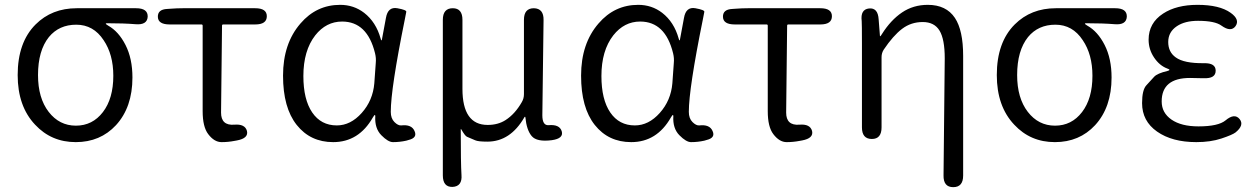

<svg xmlns="http://www.w3.org/2000/svg" viewBox="-20 -574 5180 793"><path d="M125 -59Q53 -135 53 -264Q53 -399 127 -473Q194 -540 297 -540H542Q591 -540 590 -505Q588 -470 540 -474Q492 -478 422 -478Q417 -478 417 -476Q417 -474 427 -468Q470 -444 498.5 -388Q527 -332 527 -254Q527 -131 459 -57Q394 13 293 13Q192 13 125 -59ZM448 -261Q448 -349 408 -408Q366 -472 295 -472Q224 -472 182 -421Q137 -365 137 -264Q137 -169 181 -112Q225 -55 293.5 -55Q362 -55 405 -111Q448 -167 448 -261Z M948 8Q922 13 895 13Q865 13 840 -20Q817 -50 817 -115V-468Q817 -473 812 -473H681Q633 -473 632 -504Q631 -535 670 -537L685 -538Q710 -540 735 -540H1034Q1082 -540 1082 -507Q1082 -473 1034 -473H902Q897 -473 897 -468L893 -109Q893 -55 947 -59Q992 -63 1000 -33Q1007 -3 959 6Z M1356 13Q1262 13 1205.5 -58Q1149 -129 1149 -261.5Q1149 -394 1221 -477Q1287 -554 1385 -554Q1441 -554 1484 -521Q1533 -483 1552 -415Q1554 -407 1555.5 -407Q1557 -407 1558 -414L1574 -500Q1582 -547 1621 -540Q1660 -533 1658 -525Q1657 -518 1652 -494Q1594 -208 1594 -112Q1594 -85 1609 -70Q1624 -55 1637 -56Q1680 -61 1692 -33Q1705 -5 1668 4L1658 7Q1631 13 1603 13Q1583 13 1555 -15.5Q1527 -44 1530 -94Q1530 -99 1528 -99Q1526 -99 1520 -89Q1462 13 1356 13ZM1371 -56Q1428 -56 1474 -107.5Q1520 -159 1526 -230L1532 -314Q1534 -334 1529 -354Q1497 -485 1393 -485Q1327 -485 1282 -428Q1233 -365 1233 -260Q1233 -163 1269.5 -109.5Q1306 -56 1371 -56Z M1849 198Q1809 199 1809 150V-492Q1809 -540 1850 -540Q1890 -540 1890 -492V-207Q1890 -58 1994 -58Q2037 -58 2068 -78Q2107 -103 2135 -152Q2144 -167 2144 -185V-492Q2144 -540 2185 -540Q2226 -539 2225 -491L2220 -98Q2220 -55 2246 -57Q2291 -61 2300 -32Q2309 -2 2259 5Q2197 13 2176 -12Q2155 -37 2150 -89Q2149 -94 2146 -90Q2088 11 1993 11Q1955 11 1943 5.5Q1931 0 1909 -9Q1901 -12 1885 -40Q1883 -44 1883 -39Q1883 99 1886 148Q1890 196 1849 198Z M2587 13Q2493 13 2436.5 -58Q2380 -129 2380 -261.5Q2380 -394 2452 -477Q2518 -554 2616 -554Q2672 -554 2715 -521Q2764 -483 2783 -415Q2785 -407 2786.5 -407Q2788 -407 2789 -414L2805 -500Q2813 -547 2852 -540Q2891 -533 2889 -525Q2888 -518 2883 -494Q2825 -208 2825 -112Q2825 -85 2840 -70Q2855 -55 2868 -56Q2911 -61 2923 -33Q2936 -5 2899 4L2889 7Q2862 13 2834 13Q2814 13 2786 -15.5Q2758 -44 2761 -94Q2761 -99 2759 -99Q2757 -99 2751 -89Q2693 13 2587 13ZM2602 -56Q2659 -56 2705 -107.5Q2751 -159 2757 -230L2763 -314Q2765 -334 2760 -354Q2728 -485 2624 -485Q2558 -485 2513 -428Q2464 -365 2464 -260Q2464 -163 2500.5 -109.5Q2537 -56 2602 -56Z M3282 8Q3256 13 3229 13Q3199 13 3174 -20Q3151 -50 3151 -115V-468Q3151 -473 3146 -473H3015Q2967 -473 2966 -504Q2965 -535 3004 -537L3019 -538Q3044 -540 3069 -540H3368Q3416 -540 3416 -507Q3416 -473 3368 -473H3236Q3231 -473 3231 -468L3227 -109Q3227 -55 3281 -59Q3326 -63 3334 -33Q3341 -3 3293 6Z M3917 199Q3876 199 3877 150L3882 -333Q3882 -412 3860.5 -447.5Q3839 -483 3791 -483Q3743 -483 3706 -455Q3669 -427 3630 -369Q3621 -355 3621 -338V-48Q3621 0 3581 0Q3540 0 3540 -48V-395Q3540 -476 3539 -487Q3533 -535 3569 -539Q3606 -543 3609 -494L3614 -430Q3614 -424 3615.5 -424Q3617 -424 3623 -434Q3659 -491 3705.5 -522.5Q3752 -554 3812 -554Q3888 -554 3924 -500Q3958 -449 3958 -343V151Q3958 199 3917 199Z M4169 -59Q4097 -135 4097 -264Q4097 -399 4171 -473Q4238 -540 4341 -540H4586Q4635 -540 4634 -505Q4632 -470 4584 -474Q4536 -478 4466 -478Q4461 -478 4461 -476Q4461 -474 4471 -468Q4514 -444 4542.5 -388Q4571 -332 4571 -254Q4571 -131 4503 -57Q4438 13 4337 13Q4236 13 4169 -59ZM4492 -261Q4492 -349 4452 -408Q4410 -472 4339 -472Q4268 -472 4226 -421Q4181 -365 4181 -264Q4181 -169 4225 -112Q4269 -55 4337.5 -55Q4406 -55 4449 -111Q4492 -167 4492 -261Z M4921 13Q4821 13 4759 -30.5Q4697 -74 4697 -148Q4697 -203 4715 -222Q4731 -239 4747 -257Q4760 -271 4802 -281Q4810 -283 4810 -285.5Q4810 -288 4801 -291Q4769 -303 4746.5 -336.5Q4724 -370 4724 -410Q4724 -479 4784 -518Q4839 -554 4926 -554Q5017 -554 5063 -521Q5102 -493 5083 -466Q5064 -440 5025 -468Q4998 -488 4928 -488Q4874 -488 4841 -466Q4805 -442 4805 -400.5Q4805 -359 4836 -337Q4870 -312 4953 -313Q5001 -314 5001 -282Q5001 -249 4952 -251H4943Q4919 -252 4895 -252Q4778 -252 4778 -155Q4778 -108 4818.5 -80Q4859 -52 4930 -52Q5012 -52 5042 -77Q5079 -108 5100 -82Q5120 -57 5083 -27Q5070 -17 5025 -2Q4980 13 4921 13Z"/></svg>

Font: Resource Han Rounded JP Normal
Style: Regular
Weight: 350
Designer: Cyano Hao (round all glyphs); Ryoko NISHIZUKA 西塚涼子 (kana, bopomofo & ideographs); Paul D. Hunt (Latin, Greek & Cyrillic)
Foundry: Cyano Hao
Version: 0.990